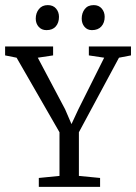

<svg xmlns="http://www.w3.org/2000/svg" viewBox="-29 -732 533 752"><path d="M153 -614Q134 -614 122.5 -627Q111 -640 111 -659Q111 -681 123.5 -696.5Q136 -712 158 -712Q179 -712 190.5 -698.5Q202 -685 202 -666Q202 -643 189.5 -628.5Q177 -614 153 -614ZM331 -614Q313 -614 302 -627Q291 -640 291 -659Q291 -681 303 -696.5Q315 -712 338 -712Q358 -712 369.5 -698.5Q381 -685 381 -666Q381 -643 368 -628.5Q355 -614 331 -614ZM123 0V-35L204 -43V-214L36 -506L-9 -515V-550H179V-515L119 -506L226 -304L251 -246L278 -304L379 -506L319 -515V-550H484V-515L437 -506L280 -214V-43L363 -35V0Z"/></svg>

Font: Aikya
Style: Regular
Weight: 400
Designer: Neelakash Kshetrimayum (Latin subset based on Merriweather by Eben Sorkin)
Foundry: Brand New Type
Version: Version 1.00 b005